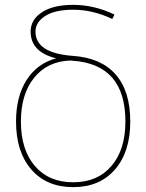

<svg xmlns="http://www.w3.org/2000/svg" viewBox="-20 -760 602 790"><path d="M268 -511Q174 -507 120 -439.5Q66 -372 66 -260Q66 -144 123.5 -77Q181 -10 281 -10Q381 -10 438.5 -77Q496 -144 496 -260Q496 -495 280 -510Q278 -510 274 -510.5Q270 -511 268 -511ZM211 -520Q106 -546 106 -630Q106 -679 152.5 -709.5Q199 -740 281 -740Q368 -740 451 -700L442 -682Q362 -720 281 -720Q207 -720 166.5 -694.5Q126 -669 126 -630Q126 -541 281 -530Q396 -522 456 -453.5Q516 -385 516 -260Q516 -135 453 -62.5Q390 10 281 10Q172 10 109 -62.5Q46 -135 46 -260Q46 -363 89.5 -431Q133 -499 211 -520Z"/></svg>

Font: M PLUS 1p Thin
Style: Regular
Weight: 250
Version: Version 1.062